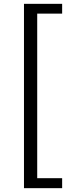

<svg xmlns="http://www.w3.org/2000/svg" viewBox="-20 -811 378 1001"><path d="M105 170H304V118H174V-740H304V-791H105Z"/></svg>

Font: Noto Sans JP Regular
Style: Regular
Weight: 400
Designer: Ryoko NISHIZUKA (kana & ideographs); Paul D. Hunt (Latin, Greek & Cyrillic); Wenlong ZHANG (bopomofo); Sandoll Communica
Foundry: Adobe Systems Incorporated
Version: Version 1.004;PS 1.004;hotconv 1.0.82;makeotf.lib2.5.63406